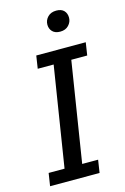

<svg xmlns="http://www.w3.org/2000/svg" viewBox="-116 -808 561 862"><g transform="rotate(-15 164.0 -377.0)"><path d="M5.9 0 15.1 -59.3H89L162.8 -523.7H88.8L97.9 -583H327.9L318.8 -523.7H244.8L171 -59.3H245L235.9 0ZM230 -658.5Q206.4 -658.5 194.1 -671.4Q181.8 -684.3 181.8 -703.4Q181.8 -724.2 196.6 -739.4Q211.3 -754.5 236.5 -754.5Q260 -754.5 272 -741.9Q284 -729.3 284 -709.1Q284 -689.5 269.6 -674Q255.2 -658.5 230 -658.5Z"/></g></svg>

Font: Rokkitt SemiBold
Style: Italic
Weight: 600
Italic angle: -9°
Designer: Vernon Adams
Foundry: Vernon Adams
Version: Version 3.103